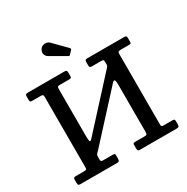

<svg xmlns="http://www.w3.org/2000/svg" viewBox="-215 -1177 1331 1364"><g transform="rotate(-30 451.0 -495.5)"><path d="M642 -659Q642 -674.5 639 -679.2Q636 -684 620.5 -684H543.5Q532 -684 528.5 -688.8Q525 -693.5 525 -704V-727.5Q525 -742 528.8 -746Q532.5 -750 546.5 -750H845.5Q857.5 -750 862.2 -746.8Q867 -743.5 867 -730V-702Q867 -690.5 862.8 -687.2Q858.5 -684 846.5 -684H783.5Q767 -684 762 -680.2Q757 -676.5 757 -660.5V-84.5Q757 -73.5 760.2 -69.8Q763.5 -66 775.5 -66H846.5Q857.5 -66 862.2 -63.2Q867 -60.5 867 -48.5V-24.5Q867 -7 861.5 -3.5Q856 0 839.5 0H548Q533 0 529 -4.2Q525 -8.5 525 -24V-47.5Q525 -58.5 527.8 -62.2Q530.5 -66 541 -66H620Q635 -66 638.5 -71.2Q642 -76.5 642 -91V-476.5Q642 -512 635 -516.8Q628 -521.5 615.5 -507.5L285.5 -147Q277.5 -138 269 -130.2Q260.5 -122.5 260.5 -105.5V-87.5Q260.5 -75 263.8 -70.5Q267 -66 280 -66H359.5Q370.5 -66 374 -63Q377.5 -60 377.5 -48.5V-26Q377.5 -8.5 372.5 -4.2Q367.5 0 350.5 0H58Q44 0 40 -3.8Q36 -7.5 36 -22V-43.5Q36 -57.5 39.5 -61.8Q43 -66 56.5 -66H123.5Q136.5 -66 141.2 -68.8Q146 -71.5 146 -84.5V-664Q146 -676.5 141.5 -680.2Q137 -684 125 -684H55.5Q41.5 -684 38.8 -688.8Q36 -693.5 36 -708V-729.5Q36 -742.5 41 -746.2Q46 -750 58 -750H355Q366.5 -750 372 -747Q377.5 -744 377.5 -731.5V-703.5Q377.5 -691 374 -687.5Q370.5 -684 358.5 -684H280Q267.5 -684 264 -680Q260.5 -676 260.5 -662.5V-280.5Q260.5 -244 264 -233.5Q267.5 -223 284 -241L633.5 -623Q638 -628.5 640 -632.2Q642 -636 642 -646.5ZM436.5 -831 311.5 -903Q295.5 -912 289.5 -930.2Q283.5 -948.5 297 -970Q309.5 -989 334.2 -990.8Q359 -992.5 373.5 -977L473.5 -875.5Q482.5 -866.5 474 -857.5L451.5 -834Q447.5 -829.5 444.8 -828.5Q442 -827.5 436.5 -831Z"/></g></svg>

Font: Besley* Medium
Style: Regular
Weight: 500
Designer: Owen Earl
Foundry: indestructible type*
Version: Version 3.000; ttfautohint (v1.8.3)